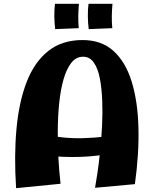

<svg xmlns="http://www.w3.org/2000/svg" viewBox="-20 -975 802 1002"><path d="M476 5Q481 -22 488.5 -72Q496 -122 502.5 -185Q509 -248 512.5 -316.5Q516 -385 513.5 -449.5Q511 -514 501 -566Q491 -618 469.5 -648.5Q448 -679 414 -679Q377 -679 352 -647Q327 -615 311.5 -560.5Q296 -506 289 -437Q282 -368 281.5 -293.5Q281 -219 285 -147Q289 -75 296 -16L64 7Q53 -161 66 -302.5Q79 -444 119.5 -548Q160 -652 232 -709Q304 -766 411 -766Q510 -766 573 -708.5Q636 -651 667.5 -548Q699 -445 702.5 -308.5Q706 -172 684 -14ZM132 -171 170 -288Q231 -267 293 -259.5Q355 -252 414.5 -254Q474 -256 528 -262Q582 -268 627 -275L637 -199Q571 -173 488 -163Q405 -153 314 -156.5Q223 -160 132 -171ZM268 -823Q264 -853 263.5 -889.5Q263 -926 267 -955H392Q389 -923 388.5 -891Q388 -859 391 -828ZM443 -823Q439 -853 438.5 -889.5Q438 -926 442 -955H567Q564 -923 563.5 -891Q563 -859 566 -828Z"/></svg>

Font: Marhey Light SemiBold
Style: Regular
Weight: 600
Version: Version 1.000